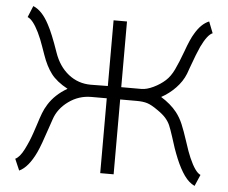

<svg xmlns="http://www.w3.org/2000/svg" viewBox="-52 -776 1017 856"><g transform="rotate(5 456.5 -348.0)"><path d="M356 -335Q300 -335 254.5 -302Q209 -269 193 -221L179 -180Q153 -101 138 -69Q105 1 64 20L42 -31Q62 -40 81 -77.5Q100 -115 113 -154L125 -190Q135 -222 143 -243Q151 -264 163 -283Q192 -330 247 -362Q197 -389 172.5 -421.5Q148 -454 131 -503Q128 -510 117.5 -541Q107 -572 93 -601Q66 -656 42 -665L63 -716Q103 -700 134 -641Q155 -603 184 -519Q205 -458 248.5 -423.5Q292 -389 349 -389L425 -390V-684H485V-390H575Q599 -390 629 -404.5Q659 -419 681 -439Q702 -458 717.5 -490.5Q733 -523 751 -572Q772 -631 788 -656Q815 -702 850 -716L870 -665Q847 -656 820 -600Q806 -570 782 -503L772 -475Q758 -440 729.5 -410.5Q701 -381 666 -362Q710 -335 737 -301Q755 -278 767 -249.5Q779 -221 794 -175Q810 -125 820 -103Q847 -41 871 -31L849 20Q823 8 802.5 -21Q782 -50 764 -93Q745 -139 730 -190Q719 -224 712 -240Q705 -256 692 -271Q679 -286 654 -303Q626 -323 607 -329Q588 -335 560 -335H485V0H425V-335Z"/></g></svg>

Font: Bellota Text
Style: Regular
Weight: 400
Designer: Kemie Guaida
Foundry: Kemie Guaida
Version: Version 4.001